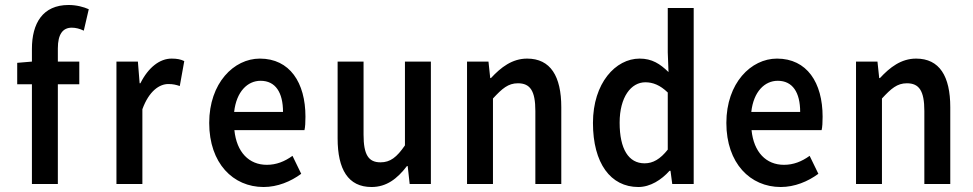

<svg xmlns="http://www.w3.org/2000/svg" viewBox="-20 -738 3903 770"><path d="M336 -701C316 -710 287 -718 255 -718C151 -718 108 -644 108 -542V-491L49 -486V-400H108V0H212V-400H298V-491H212V-544C212 -601 232 -627 268 -627C283 -627 300 -623 316 -615Z M447 0H551V-300C578 -374 620 -401 655 -401C674 -401 686 -398 701 -393L719 -493C705 -500 690 -503 668 -503C621 -503 575 -468 543 -404H540L533 -491H447Z M819 -245C819 -83 915 12 1037 12C1093 12 1146 -10 1188 -41L1153 -113C1121 -90 1088 -77 1050 -77C979 -77 929 -127 920 -216H1201C1204 -228 1205 -248 1205 -270C1205 -407 1142 -503 1022 -503C918 -503 819 -405 819 -245ZM919 -289C928 -371 973 -414 1025 -414C1085 -414 1115 -367 1115 -289Z M1334 -183C1334 -59 1376 12 1470 12C1530 12 1573 -21 1612 -72H1615L1623 0H1708V-491H1604V-155C1571 -107 1545 -87 1506 -87C1458 -87 1438 -117 1438 -198V-491H1334Z M1853 0H1957V-343C1994 -383 2018 -404 2057 -404C2106 -404 2127 -374 2127 -293V0H2231V-308C2231 -432 2188 -503 2094 -503C2034 -503 1989 -468 1949 -425H1946L1939 -491H1853Z M2358 -245C2358 -83 2429 12 2540 12C2588 12 2633 -17 2665 -53H2669L2676 0H2762V-706H2658V-528L2661 -449C2627 -482 2595 -503 2545 -503C2449 -503 2358 -405 2358 -245ZM2465 -246C2465 -349 2511 -408 2568 -408C2598 -408 2627 -397 2658 -367V-138C2628 -100 2599 -83 2565 -83C2501 -83 2465 -140 2465 -246Z M2893 -245C2893 -83 2989 12 3111 12C3167 12 3220 -10 3262 -41L3227 -113C3195 -90 3162 -77 3124 -77C3053 -77 3003 -127 2994 -216H3275C3278 -228 3279 -248 3279 -270C3279 -407 3216 -503 3096 -503C2992 -503 2893 -405 2893 -245ZM2993 -289C3002 -371 3047 -414 3099 -414C3159 -414 3189 -367 3189 -289Z M3413 0H3517V-343C3554 -383 3578 -404 3617 -404C3666 -404 3687 -374 3687 -293V0H3791V-308C3791 -432 3748 -503 3654 -503C3594 -503 3549 -468 3509 -425H3506L3499 -491H3413Z"/></svg>

Font: Falling Sky
Style: Condensed
Weight: 400
Designer: Paul D. Hunt
Foundry: Adobe Systems Incorporated
Version: Version 1.02